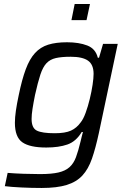

<svg xmlns="http://www.w3.org/2000/svg" viewBox="-20 -728 642 954"><path d="M187 206Q138 206 86 203.5Q34 201 4 197L18 131Q53 134 98 135.5Q143 137 179 137Q236 137 270.5 129Q305 121 325.5 102.5Q346 84 357.5 53Q369 22 380 -24Q383 -36 386 -49Q389 -62 392 -72H386Q358 -25 315 -10Q272 5 210 5Q128 5 91 -21Q54 -47 54 -118Q54 -144 59 -178.5Q64 -213 73 -255Q89 -333 108 -384Q127 -435 154 -464.5Q181 -494 219.5 -506Q258 -518 313 -518Q372 -518 413.5 -502Q455 -486 466 -441H472L492 -510H565L471 -66Q455 8 437 60Q419 112 389.5 144Q360 176 311.5 191Q263 206 187 206ZM252 -66Q304 -66 332.5 -79Q361 -92 381 -120Q394 -136 405.5 -167.5Q417 -199 426 -236Q435 -273 440 -306.5Q445 -340 445 -361Q445 -407 417.5 -426.5Q390 -446 331 -446Q286 -446 257.5 -439.5Q229 -433 211 -414Q193 -395 180.5 -357Q168 -319 154 -256Q146 -216 141.5 -187Q137 -158 137 -137Q137 -92 163 -79Q189 -66 252 -66ZM335 -628 351 -708H427L410 -628Z"/></svg>

Font: Saira
Style: Italic
Weight: 400
Italic angle: -12°
Designer: Hector Gatti with collaboration of the Omnibus-Type team
Foundry: Omnibus-Type
Version: Version 1.100; ttfautohint (v1.8.3)